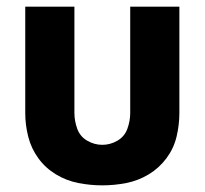

<svg xmlns="http://www.w3.org/2000/svg" viewBox="-20 -550 616 578"><path d="M288 8Q324 8 360 1Q396 -6 427.5 -25Q459 -44 481 -73.5Q503 -103 511.5 -138.5Q520 -174 520 -210V-530H372V-210Q372 -186 363.5 -162.5Q355 -139 333.5 -126.5Q312 -114 288 -114Q264 -114 242.5 -126.5Q221 -139 212.5 -162.5Q204 -186 204 -210V-530H56V-210Q56 -174 65 -138.5Q74 -103 95.5 -73.5Q117 -44 148.5 -25Q180 -6 216 1Q252 8 288 8Z"/></svg>

Font: Iosevka Sparkle Heavy
Style: Regular
Weight: 900
Designer: Belleve Invis
Foundry: Belleve Invis
Version: Version 4.5.0; ttfautohint (v1.8.3)